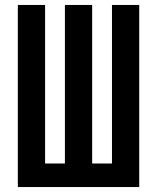

<svg xmlns="http://www.w3.org/2000/svg" viewBox="-20 -755 634 775"><path d="M52 0V-735H162V-95H242V-735H352V-95H432V-735H542V0Z"/></svg>

Font: Iosevka QP
Style: Bold
Weight: 700
Designer: Belleve Invis
Foundry: Belleve Invis
Version: Version 20.0.0; ttfautohint (v1.8.4)